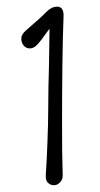

<svg xmlns="http://www.w3.org/2000/svg" viewBox="-20 -882 296 568"><path d="M148.9 -862.3Q168.9 -862.3 168 -834.2Q167 -806.2 166 -770.3Q165 -734.4 164.6 -692.4Q164.1 -650.4 163.8 -605Q163.6 -559.6 163.6 -516.6Q163.6 -414.6 165 -386.7Q166.5 -358.9 164.1 -352.8Q161.6 -346.7 157.7 -342.8Q149.9 -334 139.6 -334Q129.4 -334 121.8 -341.3Q114.3 -348.6 115.5 -365.5Q116.7 -382.3 117.9 -405.3Q119.1 -428.2 120.1 -454.1Q122.6 -518.1 122.6 -553Q122.6 -587.9 123.3 -623Q124 -658.2 125 -692.9Q126 -758.3 126.5 -796.9Q123 -792 119.1 -787.1Q102.1 -762.7 91.1 -750.7Q80.1 -738.8 68.6 -738.8Q57.1 -738.8 50 -747.3Q43 -755.9 43 -767.8Q43 -779.8 56.2 -791.5Q69.3 -803.2 78.4 -811Q87.4 -818.8 93.8 -824.5Q100.1 -830.1 105.7 -835.4Q111.3 -840.8 119.1 -848.6Q133.3 -862.3 148.9 -862.3Z"/></svg>

Font: Pompiere
Style: Regular
Weight: 400
Designer: Karolina Lach
Foundry: Sorkin Type Co.
Version: Version 1.002